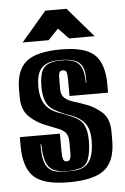

<svg xmlns="http://www.w3.org/2000/svg" viewBox="-50 -698 487 749"><g transform="rotate(-5 193.0 -323.5)"><path d="M190 14Q90 14 52 -23Q14 -60 14 -144V-178H171V-109Q171 -90 174 -79Q177 -68 188 -68Q198 -68 201.5 -76Q205 -84 205 -95V-141Q205 -167 194.5 -179Q184 -191 165 -198Q146 -205 122 -215Q84 -229 55.5 -256Q27 -283 27 -335V-363Q27 -439 67.5 -472Q108 -505 203 -505Q299 -505 335.5 -469Q372 -433 372 -353V-321H221V-384Q221 -404 218 -414Q215 -423 204 -423Q193 -423 190 -415.5Q187 -408 187 -397V-350Q187 -327 200.5 -315.5Q214 -304 234.5 -298Q255 -292 276 -284Q315 -271 343.5 -245Q372 -219 372 -170V-134Q372 -54 330 -20Q288 14 190 14ZM191 -29Q200 -29 212 -29.5Q224 -30 232 -32Q264 -39 278 -66.5Q292 -94 292 -142Q292 -184 274.5 -207.5Q257 -231 222 -244L197 -253L171 -265Q137 -281 126 -305Q115 -329 115 -366Q115 -410 126.5 -431.5Q138 -453 168 -459Q175 -461 184 -461.5Q193 -462 201 -462H216Q220 -462 223 -461.5Q226 -461 229 -460Q262 -455 275.5 -433Q289 -411 289 -366H291Q294 -414 280 -435.5Q266 -457 229 -462Q223 -463 216 -463.5Q209 -464 201 -464Q193 -464 184 -463.5Q175 -463 168 -462Q134 -456 118.5 -434Q103 -412 103 -366Q103 -327 119 -300.5Q135 -274 170 -261L197 -251L221 -241Q256 -227 268.5 -204.5Q281 -182 281 -142Q281 -97 270.5 -68.5Q260 -40 231 -35Q224 -33 212 -31.5Q200 -30 191 -30Q183 -30 170.5 -31Q158 -32 152 -34Q120 -40 107.5 -67.5Q95 -95 95 -143H92Q90 -92 103 -64Q116 -36 151 -31Q157 -30 170 -29.5Q183 -29 191 -29ZM57 -545 156 -661H239L339 -545H239L199 -587L159 -545Z"/></g></svg>

Font: Alumni Sans Inline One
Style: Regular
Weight: 400
Designer: Robert E. Leuschke
Foundry: Robert E. Leuschke
Version: Version 1.100; ttfautohint (v1.8.3)